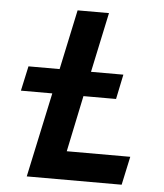

<svg xmlns="http://www.w3.org/2000/svg" viewBox="-51 -735 666 780"><g transform="rotate(5 282.5 -345.0)"><path d="M87 0 161 -345H33L55 -446H182L234 -690H362L310 -446H442L421 -345H288L240 -116H499L474 0Z"/></g></svg>

Font: Radio Canada Condensed SemiBold
Style: Italic
Weight: 600
Width: 3
Italic angle: -12°
Designer: Charles Daoud, Etienne Aubert Bonn, Alexandre Saumier Demers, Jacques Le Bailly
Foundry: Radio-Canada
Version: Version 2.104; ttfautohint (v1.8.4.7-5d5b);gftools[0.9.28.de